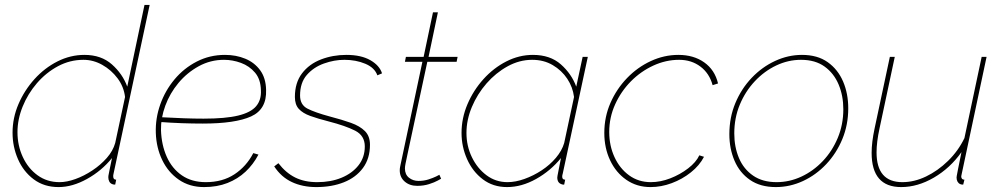

<svg xmlns="http://www.w3.org/2000/svg" viewBox="-20 -750 4065 780"><path d="M218 10Q159 10 117 -21.5Q75 -53 53 -103.5Q31 -154 31 -211Q31 -271 55 -327Q79 -383 120 -428.5Q161 -474 213.5 -500.5Q266 -527 323 -527Q391 -527 434.5 -488.5Q478 -450 497 -398L567 -730H588L441 -43Q440 -40 440 -37.5Q440 -35 440 -33Q440 -20 452 -20L448 0Q444 0 441 -0.5Q438 -1 436 -2Q428 -5 424 -12.5Q420 -20 420 -30Q420 -32 420.5 -36.5Q421 -41 424.5 -57Q428 -73 435 -108Q393 -56 333.5 -23Q274 10 218 10ZM222 -10Q251 -10 286 -22.5Q321 -35 355 -57.5Q389 -80 414 -108.5Q439 -137 448 -169L488 -356Q483 -398 457.5 -432Q432 -466 395.5 -486.5Q359 -507 319 -507Q264 -507 215.5 -481Q167 -455 130 -412Q93 -369 72 -317Q51 -265 51 -213Q51 -159 72.5 -112.5Q94 -66 132.5 -38Q171 -10 222 -10Z M809 10Q750 10 706.5 -20Q663 -50 639 -100Q615 -150 613 -210Q611 -269 631 -325.5Q651 -382 689 -427.5Q727 -473 779.5 -500Q832 -527 894 -527Q939 -527 976.5 -511.5Q1014 -496 1037 -464.5Q1060 -433 1061 -385Q1064 -306 1000 -277Q936 -248 804 -248Q763 -248 719.5 -249.5Q676 -251 622 -255L630 -274Q686 -271 727.5 -269.5Q769 -268 807 -268Q896 -268 947.5 -280.5Q999 -293 1020.5 -318.5Q1042 -344 1040 -383Q1039 -428 1016 -455Q993 -482 959 -494.5Q925 -507 890 -507Q835 -507 787.5 -481Q740 -455 705 -413Q670 -371 651.5 -320.5Q633 -270 634 -221Q636 -161 657.5 -113Q679 -65 719 -37.5Q759 -10 816 -10Q884 -10 932.5 -42Q981 -74 1009 -128L1030 -122Q1009 -82 977.5 -52.5Q946 -23 904 -6.5Q862 10 809 10Z M1265 10Q1209 10 1165.5 -10.5Q1122 -31 1094 -74L1111 -87Q1141 -48 1179 -29Q1217 -10 1269 -10Q1324 -10 1367.5 -28Q1411 -46 1436.5 -78.5Q1462 -111 1462 -155Q1462 -199 1423 -219Q1384 -239 1314 -257Q1271 -268 1240.5 -279Q1210 -290 1194 -307.5Q1178 -325 1178 -356Q1178 -414 1207 -452Q1236 -490 1284 -508.5Q1332 -527 1387 -527Q1447 -527 1484.5 -505.5Q1522 -484 1532 -452L1513 -444Q1502 -475 1464 -491Q1426 -507 1379 -507Q1338 -507 1296 -492Q1254 -477 1226.5 -445.5Q1199 -414 1199 -362Q1199 -324 1229.5 -308.5Q1260 -293 1319 -277Q1369 -264 1405.5 -251Q1442 -238 1462.5 -217.5Q1483 -197 1483 -162Q1483 -106 1454.5 -67.5Q1426 -29 1377 -9.5Q1328 10 1265 10Z M1604 -58Q1604 -62 1604.5 -66.5Q1605 -71 1606 -75L1696 -499H1625L1629 -519H1701L1739 -700H1759L1721 -519H1839L1835 -499H1716L1636 -126Q1630 -98 1627.5 -85.5Q1625 -73 1625 -66Q1625 -41 1641.5 -28Q1658 -15 1680 -15Q1702 -15 1720.5 -21Q1739 -27 1751.5 -33Q1764 -39 1765 -40L1772 -24Q1772 -24 1758.5 -16.5Q1745 -9 1723 -2Q1701 5 1675 5Q1644 5 1624 -12.5Q1604 -30 1604 -58Z M2040 10Q1983 10 1941.5 -21.5Q1900 -53 1877.5 -103.5Q1855 -154 1855 -210Q1855 -270 1879 -326.5Q1903 -383 1944 -428.5Q1985 -474 2037 -500.5Q2089 -527 2145 -527Q2215 -527 2258.5 -488.5Q2302 -450 2321 -398L2347 -519H2368L2266 -44Q2265 -42 2264.5 -38.5Q2264 -35 2264 -32Q2264 -20 2276 -20L2272 0Q2270 0 2267.5 0Q2265 0 2263 -1Q2253 -4 2248.5 -11Q2244 -18 2244 -29Q2244 -32 2245 -37Q2246 -42 2249 -57.5Q2252 -73 2259 -108Q2217 -56 2158 -23Q2099 10 2040 10ZM2042 -10Q2074 -10 2110.5 -23Q2147 -36 2180.5 -58Q2214 -80 2238.5 -109Q2263 -138 2272 -169L2312 -356Q2307 -396 2284.5 -430Q2262 -464 2225.5 -485.5Q2189 -507 2142 -507Q2090 -507 2042 -480.5Q1994 -454 1956.5 -411Q1919 -368 1897 -315.5Q1875 -263 1875 -210Q1875 -157 1897 -111.5Q1919 -66 1956.5 -38Q1994 -10 2042 -10Z M2623 10Q2567 10 2524.5 -19.5Q2482 -49 2458.5 -99Q2435 -149 2435 -210Q2435 -275 2460 -332Q2485 -389 2527.5 -433Q2570 -477 2624 -502Q2678 -527 2736 -527Q2798 -527 2841 -496.5Q2884 -466 2897 -411L2875 -404Q2862 -452 2825.5 -479.5Q2789 -507 2739 -507Q2685 -507 2634 -483.5Q2583 -460 2543 -419.5Q2503 -379 2479 -326Q2455 -273 2455 -214Q2455 -158 2476.5 -111.5Q2498 -65 2536 -37.5Q2574 -10 2624 -10Q2663 -10 2703 -25.5Q2743 -41 2775.5 -66Q2808 -91 2821 -119L2840 -113Q2822 -78 2787 -50Q2752 -22 2709 -6Q2666 10 2623 10Z M3132 10Q3069 10 3027 -19Q2985 -48 2964 -97Q2943 -146 2943 -205Q2943 -273 2967.5 -331.5Q2992 -390 3034 -434Q3076 -478 3129 -502.5Q3182 -527 3238 -527Q3301 -527 3342.5 -497.5Q3384 -468 3405 -419Q3426 -370 3426 -310Q3426 -243 3402 -185Q3378 -127 3336.5 -83Q3295 -39 3242 -14.5Q3189 10 3132 10ZM3135 -10Q3187 -10 3235.5 -32.5Q3284 -55 3322.5 -95.5Q3361 -136 3383.5 -190Q3406 -244 3406 -306Q3406 -361 3387 -406.5Q3368 -452 3330 -479.5Q3292 -507 3234 -507Q3182 -507 3133.5 -484Q3085 -461 3046.5 -420Q3008 -379 2985.5 -325Q2963 -271 2963 -208Q2963 -153 2982 -108Q3001 -63 3039.5 -36.5Q3078 -10 3135 -10Z M3641 10Q3521 10 3521 -129Q3521 -151 3524 -175.5Q3527 -200 3533 -228L3595 -519H3615L3553 -228Q3541 -173 3541 -131Q3541 -10 3646 -10Q3694 -10 3742 -33Q3790 -56 3831.5 -96.5Q3873 -137 3898 -189L3968 -519H3988L3892 -67Q3890 -56 3887.5 -46Q3885 -36 3885 -34Q3885 -20 3898 -20L3893 0Q3889 0 3886 -0.5Q3883 -1 3881 -2Q3874 -5 3870 -12Q3866 -19 3866 -29Q3866 -31 3867 -36.5Q3868 -42 3872 -63Q3876 -84 3886 -132Q3840 -67 3774 -28.5Q3708 10 3641 10Z"/></svg>

Font: Raleway Thin Thin
Style: Italic
Weight: 250
Italic angle: -12°
Version: Version 4.026